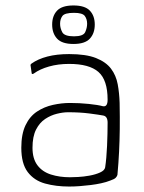

<svg xmlns="http://www.w3.org/2000/svg" viewBox="-20 -675 527 703"><path d="M233 8Q185 8 145 -3Q105 -14 81.5 -45Q58 -76 58 -134Q58 -184 73.5 -216.5Q89 -249 115.5 -266.5Q142 -284 174 -291Q206 -298 236 -298Q271 -298 305 -294.5Q339 -291 357 -286Q374 -283 374 -310Q374 -382 340.5 -411.5Q307 -441 233 -441Q193 -441 159.5 -431.5Q126 -422 104 -406Q101 -404 98.5 -404Q96 -404 96 -407L92 -435Q91 -438 92.5 -439Q94 -440 95 -442Q119 -459 153.5 -468Q188 -477 233 -477Q295 -477 331.5 -462.5Q368 -448 386.5 -423.5Q405 -399 411 -366.5Q417 -334 418 -298Q419 -245 418.5 -202.5Q418 -160 416 -119.5Q414 -79 410 -35Q409 -30 404 -24.5Q399 -19 384 -14Q369 -8 350.5 -4Q332 0 312 2.5Q292 5 272 6.5Q252 8 233 8ZM236 -26Q246 -26 266 -27Q286 -28 308 -32Q330 -36 346.5 -43.5Q363 -51 365 -62Q370 -95 372 -141Q374 -187 374 -226Q374 -249 358 -252Q342 -255 307.5 -259.5Q273 -264 229 -264Q211 -264 188.5 -258.5Q166 -253 145.5 -239.5Q125 -226 112 -200.5Q99 -175 99 -134Q99 -94 117 -70Q135 -46 166.5 -36Q198 -26 236 -26ZM327 -585Q327 -553 309 -533.5Q291 -514 249 -514Q207 -514 189 -533.5Q171 -553 171 -585Q171 -617 189 -636Q207 -655 249 -655Q291 -655 309 -636Q327 -617 327 -585ZM299 -588Q299 -605 290.5 -616.5Q282 -628 251 -628Q217 -628 208.5 -616.5Q200 -605 200 -588Q200 -572 208 -557Q216 -542 251 -542Q285 -542 292 -557.5Q299 -573 299 -588Z"/></svg>

Font: Glory ExtraLight
Style: Regular
Weight: 250
Version: Version 1.011